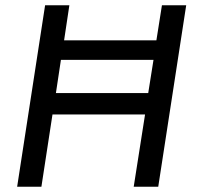

<svg xmlns="http://www.w3.org/2000/svg" viewBox="-20 -708 771 728"><path d="M594 -688H686L580 0H487L530 -274H179L137 0H45L151 -688H243L223 -555H573ZM192 -355H542L562 -481H211Z"/></svg>

Font: Azeri Sans
Style: Italic
Weight: 400
Designer: Hector Gatti & Omnibus-Type (original fonts) / Cristiano Sobral (main changes and remastering)
Foundry: Omnibus-Type
Version: Version 0.07;August 21, 2020;FontCreator 13.0.0.2681 64-bit;